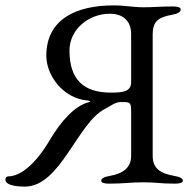

<svg xmlns="http://www.w3.org/2000/svg" viewBox="-32 -677 723 713"><path d="M-12 -10C-12 15 45 16 60 16C127 16 176 -44 221 -110C265 -174 306 -245 355 -271C378 -283 396 -298 415 -298C419 -298 422 -298 425 -298C449 -298 455 -296 455 -267V-98C455 -56 427 -33 377 -24C354 -20 344 -15 344 -6C344 2 356 5 373 5C427 5 451 0 501 0C547 0 564 5 618 5C635 5 647 2 647 -6C647 -15 637 -20 614 -24C564 -33 535 -51 535 -98V-550C535 -597 556 -613 606 -622C629 -626 639 -633 639 -642C639 -650 627 -653 610 -653C556 -653 544 -650 501 -650C461 -650 433 -657 390 -657C253 -657 140 -607 140 -470C140 -398 201 -312 292 -304C304 -303 305 -299 300 -298C246 -286 193 -225 153 -157C98 -64 42 -22 -2 -22C-8 -22 -12 -16 -12 -10ZM226 -489C226 -568 297 -626 376 -626C421 -626 455 -603 455 -550V-372C455 -337 425 -333 380 -333C280 -333 226 -380 226 -489Z"/></svg>

Font: EB Garamond
Style: Regular
Weight: 400
Designer: Georg Duffner and Octavio Pardo
Foundry: Georg Duffner
Version: Version 1.000;PS 001.000;hotconv 1.0.88;makeotf.lib2.5.64775